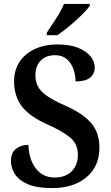

<svg xmlns="http://www.w3.org/2000/svg" viewBox="-20 -951 567 981"><path d="M246 10Q169 10 123 -9.5Q77 -29 56.5 -61Q36 -93 36 -129Q36 -171 62 -191Q88 -211 125 -211Q128 -134 164 -89Q200 -44 258 -44Q315 -44 346.5 -76Q378 -108 378 -160Q378 -214 340.5 -246.5Q303 -279 225 -314Q132 -355 92 -407Q52 -459 52 -536Q52 -594 81 -636.5Q110 -679 160 -701.5Q210 -724 273 -724Q336 -724 378.5 -707Q421 -690 442.5 -663Q464 -636 464 -607Q464 -573 440 -554Q416 -535 366 -535Q366 -568 355 -598.5Q344 -629 321 -649Q298 -669 261 -669Q215 -669 188 -641.5Q161 -614 161 -566Q161 -534 174 -509Q187 -484 220 -461Q253 -438 312 -412Q403 -372 445.5 -322.5Q488 -273 488 -197Q488 -101 422 -45.5Q356 10 246 10ZM219 -784Q240 -815 266.5 -856Q293 -897 307 -931H439V-921Q427 -904 398.5 -875.5Q370 -847 335.5 -818.5Q301 -790 273 -771H219Z"/></svg>

Font: Noto Serif Myanmar SemiCondensed SemiBold
Style: Regular
Weight: 600
Width: 4
Designer: Ben Mitchell and the Monotype Design Team
Foundry: Monotype Imaging Inc.
Version: Version 2.106; ttfautohint (v1.8.4.7-5d5b)